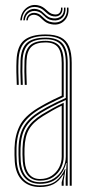

<svg xmlns="http://www.w3.org/2000/svg" viewBox="-20 -744 366 769"><path d="M259.2 0V-492Q259.2 -549.5 236.8 -574.5Q214.2 -599.5 162.2 -599.5Q108.8 -599.5 82.6 -577.6Q56.5 -555.8 54.2 -501.8Q53.2 -479.8 53.6 -454.5Q54 -429.2 55.2 -404H47.2Q46 -429.8 45.6 -454.9Q45.2 -480 46.2 -502Q48.5 -560 76.9 -583Q105.2 -606 162.2 -606Q199.8 -606 222.9 -594.5Q246 -583 256.6 -557.9Q267.2 -532.8 267.2 -492V0ZM140.2 -14.2Q173.8 -14.2 196.8 -29.6Q219.8 -45 231.6 -68.5Q243.5 -92 243.5 -116.5V-343.5Q214 -330.5 188.1 -316.9Q162.2 -303.2 144 -292Q101 -265.5 82.2 -233.6Q63.5 -201.8 62.2 -150Q62 -134 62.1 -123.1Q62.2 -112.2 63.2 -96.8Q66.2 -56.5 86.5 -35.4Q106.8 -14.2 140.2 -14.2ZM140.2 -20.5Q109.5 -20.5 91.8 -40.6Q74 -60.8 71.2 -97.8Q70 -115.5 70 -125.4Q70 -135.2 70.2 -149.5Q71.5 -199.8 89.2 -230Q107 -260.2 148.5 -285.8Q167.8 -297.5 190.4 -310Q213 -322.5 235.2 -332.5V-116.5Q235.2 -94 224.8 -71.9Q214.2 -49.8 193.2 -35.1Q172.2 -20.5 140.2 -20.5ZM140.2 -27Q167.5 -27 186.9 -39.9Q206.2 -52.8 216.8 -73.2Q227.2 -93.8 227.2 -116.5V-320.8Q207 -311.2 189.2 -301Q171.5 -290.8 152.2 -279Q112.8 -254.8 96.1 -225.9Q79.5 -197 78.2 -149.2Q78 -136.8 78 -126Q78 -115.2 79.2 -97.5Q81.8 -63.8 97.5 -45.4Q113.2 -27 140.2 -27ZM140.2 5Q95.8 5 69.4 -20.9Q43 -46.8 39.2 -96Q38.2 -111 38.1 -123.1Q38 -135.2 38.2 -151Q39.5 -201 58.5 -239.5Q77.5 -278 131.5 -311.2Q144.8 -319.2 159.8 -327.5Q174.8 -335.8 191.6 -344.1Q208.5 -352.5 227.2 -360.8V-492Q227.2 -535 212.2 -554.5Q197.2 -574 162.2 -574Q124 -574 105.9 -556.8Q87.8 -539.5 86.2 -500.5Q85.2 -478.5 85.6 -454.2Q86 -430 87.2 -404H79.2Q77.8 -433 77.6 -457Q77.5 -481 78.2 -500.8Q80 -542.5 99.6 -561.5Q119.2 -580.5 162.2 -580.5Q201.2 -580.5 218.2 -559.5Q235.2 -538.5 235.2 -492V-355.8Q206.5 -343 179.8 -329.4Q153 -315.8 135.5 -304.8Q89.2 -276.2 68.4 -241.1Q47.5 -206 46.2 -150.8Q46 -135 46.1 -123.4Q46.2 -111.8 47.2 -96.2Q50.8 -50.5 74.9 -26Q99 -1.5 140.2 -1.5Q182.5 -1.5 205.1 -20Q227.8 -38.5 240.2 -67.2H242.2L235 -20.5V0H227V-13.8L235 -44.5H233Q216.8 -18 194.5 -6.5Q172.2 5 140.2 5ZM243 0V-29.5L246.8 -90.8H244.8Q235.5 -54.8 209.9 -31.2Q184.2 -7.8 140.2 -7.8Q101.8 -7.8 80 -31.4Q58.2 -55 55.2 -96.8Q54.2 -113 54.1 -124.1Q54 -135.2 54.2 -150.2Q55.5 -204.2 75.4 -237.6Q95.2 -271 140 -298.5Q152.5 -306.2 168.1 -314.8Q183.8 -323.2 202.8 -332.6Q221.8 -342 243.5 -351.8V-492Q243.5 -542 224.6 -564.4Q205.8 -586.8 162.2 -586.8Q114.8 -586.8 93.5 -566.6Q72.2 -546.5 70.2 -501Q69.5 -482.8 69.6 -457.6Q69.8 -432.5 71.2 -404H63.2Q61.8 -432.2 61.6 -457.1Q61.5 -482 62.2 -501.2Q64.2 -550.5 87.6 -571.9Q111 -593.2 162.2 -593.2Q210 -593.2 230.6 -569.5Q251.2 -545.8 251.2 -492V0ZM61.2 -662.5Q64.2 -694.5 84.6 -711.2Q105 -728 131.2 -723Q143.2 -720.8 151.4 -715.5Q159.5 -710.2 165.9 -704.1Q172.2 -698 179.2 -693Q186.2 -688 196.2 -686.5Q210.8 -684.2 218.1 -692Q225.5 -699.8 224.2 -713.5H230.2Q231.5 -695.8 221.9 -685.9Q212.2 -676 194.5 -678.5Q183.8 -680 176.4 -684.9Q169 -689.8 162.6 -695.9Q156.2 -702 148.9 -707.2Q141.5 -712.5 130.2 -715Q107 -720 88.5 -705.9Q70 -691.8 67.2 -662.5ZM73.2 -662.5Q75.2 -687.5 91.6 -699.9Q108 -712.2 128.5 -707.2Q139 -704.8 146 -699.4Q153 -694 159.1 -687.9Q165.2 -681.8 173 -676.9Q180.8 -672 192.8 -670.5Q211.8 -668.2 224.6 -679Q237.5 -689.8 236.2 -713.5H242.2Q244.2 -687 229.6 -673.2Q215 -659.5 191.2 -662.5Q178.8 -664.2 170.9 -669.2Q163 -674.2 157.1 -680.4Q151.2 -686.5 144.4 -691.8Q137.5 -697 127 -699.2Q108.8 -703 95 -692.9Q81.2 -682.8 79.2 -662.5ZM85.2 -662.5Q86.5 -678.5 98.1 -686.9Q109.8 -695.2 125.8 -691.5Q135.2 -689.2 141.8 -684.1Q148.2 -679 154.2 -672.9Q160.2 -666.8 168.2 -661.8Q176.2 -656.8 189 -654.8Q216.5 -650.5 233.4 -667.4Q250.2 -684.2 248.2 -713.5H254.2Q257 -679.5 237.1 -660.4Q217.2 -641.2 186.5 -646.8Q173.8 -649 165.5 -654Q157.2 -659 151.2 -665Q145.2 -671 139.1 -676.1Q133 -681.2 124.8 -683.5Q112.2 -687 102.2 -681.4Q92.2 -675.8 91.2 -662.5Z"/></svg>

Font: Big Shoulders Inline Text Thin Thin
Style: Regular
Weight: 250
Version: Version 2.002